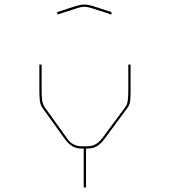

<svg xmlns="http://www.w3.org/2000/svg" viewBox="-20 -914 745 844"><path d="M365 -261H358V-90H348V-261H338Q316 -261 298.5 -271Q281 -281 265 -303L168 -438Q157 -453 155 -473Q153 -493 153 -515V-630H163V-515Q163 -494 165 -475.5Q167 -457 177 -442L274 -307Q287 -287 304 -279Q321 -271 338 -271H365Q384 -271 399.5 -279.5Q415 -288 430 -307L530 -442Q540 -455 542 -474.5Q544 -494 544 -515V-630H554V-515Q554 -493 552.5 -473.5Q551 -454 539 -438L439 -303Q423 -281 405.5 -271Q388 -261 365 -261ZM470 -850 383 -878Q376 -880 368.5 -882Q361 -884 351 -884Q341 -884 333.5 -882Q326 -880 319 -878L232 -850V-861L315 -888Q324 -890 332 -892Q340 -894 351 -894Q362 -894 370 -892Q378 -890 387 -888L470 -861Z"/></svg>

Font: Bungee Hairline
Style: Regular
Weight: 400
Designer: David Jonathan Ross
Foundry: David Jonathan Ross
Version: Version 1.001;PS 1.0;hotconv 1.0.72;makeotf.lib2.5.5900